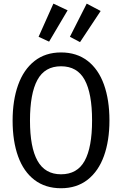

<svg xmlns="http://www.w3.org/2000/svg" viewBox="-20 -999 655 1031"><path d="M307.7 11.8Q223.6 11.8 165.1 -32.8Q106.7 -77.4 77.2 -159.2Q47.7 -241 47.7 -351.3Q47.7 -460 77.2 -542.6Q106.7 -625.1 165.1 -671.3Q223.6 -717.4 307.7 -717.4Q391.8 -717.4 450.3 -672.3Q508.7 -627.2 538.2 -544.9Q567.7 -462.6 567.7 -352.3Q567.7 -243.6 538.2 -161.5Q508.7 -79.5 450.3 -33.8Q391.8 11.8 307.7 11.8ZM307.7 -643.1Q220.5 -643.1 180.8 -569.7Q141 -496.4 141 -351.3Q141 -207.7 181.5 -135.4Q222.1 -63.1 307.7 -63.1Q394.9 -63.1 434.6 -135.4Q474.4 -207.7 474.4 -352.3Q474.4 -497.4 434.6 -570.3Q394.9 -643.1 307.7 -643.1ZM243.6 -775.4 187.2 -801.5 266.7 -979.5 343.1 -943.6ZM409.7 -772.8 355.4 -801.5 445.6 -979.5 520.5 -940Z"/></svg>

Font: Fira Code
Style: Regular
Weight: 400
Designer: Carrois Corporate, Edenspiekermann AG, Nikita Prokopov
Foundry: Carrois Corporate, Edenspiekermann AG, Nikita Prokopov
Version: Version 5.002